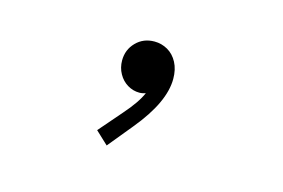

<svg xmlns="http://www.w3.org/2000/svg" viewBox="-49 -210 660 448"><g transform="rotate(15 281.0 14.5)"><path d="M201.7 117.7 249.5 62.5Q278.8 29.3 289.1 4.9Q281.7 7.8 273.9 7.8Q258.8 7.8 245.4 -0.2Q231.9 -8.3 223.9 -22.7Q215.8 -37.1 215.8 -54.7Q215.8 -80.6 233.4 -98.6Q251 -116.7 277.8 -116.7Q294.9 -116.7 309.8 -108.2Q324.7 -99.6 333.5 -83Q342.3 -66.4 342.3 -43.5Q342.3 12.7 281.7 86.4L232.4 146.5Z"/></g></svg>

Font: Reddit Mono Light
Style: Regular
Weight: 300
Monospace: yes
Designer: Stephen Hutchings
Foundry: Reddit
Version: Version 1.011